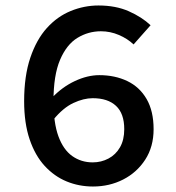

<svg xmlns="http://www.w3.org/2000/svg" viewBox="-20 -668 640 700"><path d="M319 12Q268 12 223 -6.5Q178 -25 143 -63Q108 -101 88 -160Q68 -219 68 -299Q68 -391 90.5 -457.5Q113 -524 151 -566Q189 -608 238 -628Q287 -648 339 -648Q402 -648 449.5 -627Q497 -606 529 -576L467 -506Q445 -527 413.5 -540.5Q382 -554 348 -554Q302 -554 262.5 -530Q223 -506 199 -450Q175 -394 175 -299Q175 -220 193 -171Q211 -122 243.5 -99Q276 -76 318 -76Q349 -76 375.5 -90Q402 -104 417.5 -131Q433 -158 433 -197Q433 -254 403 -282Q373 -310 318 -310Q285 -310 247.5 -292.5Q210 -275 174 -231L170 -312Q207 -351 253 -372.5Q299 -394 342 -394Q399 -394 444 -372.5Q489 -351 514.5 -307Q540 -263 540 -197Q540 -133 509.5 -86Q479 -39 429 -13.5Q379 12 319 12Z"/></svg>

Font: Source Code Pro ExtraLight SemiBold
Style: Regular
Weight: 600
Monospace: yes
Version: Version 1.018;hotconv 1.0.116;makeotfexe 2.5.65601